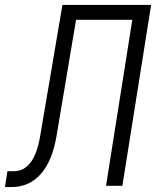

<svg xmlns="http://www.w3.org/2000/svg" viewBox="-42 -750 662 775"><path d="M-22 5 -12 -59H14Q96 -59 120 -200L210 -730H568L452 0H386L492 -670H265L186 -200Q169 -100 122.5 -47.5Q76 5 5 5Z"/></svg>

Font: JetBrains Mono NL ExtraLight
Style: Italic
Weight: 200
Italic angle: -9°
Monospace: yes
Designer: Philipp Nurullin, Konstantin Bulenkov
Foundry: JetBrains
Version: Version 2.305; ttfautohint (v1.8.4.7-5d5b)